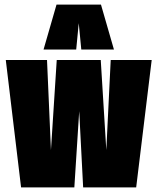

<svg xmlns="http://www.w3.org/2000/svg" viewBox="-20 -809 680 829"><path d="M71 0 5 -550H183L200 -161L225 -550H415L439 -161L458 -550H635L568 0H339L322 -329L301 0ZM168 -595 224 -789H416L472 -595H331L320 -709L309 -595Z"/></svg>

Font: Georama ExtraCondensed Black
Style: Regular
Weight: 900
Width: 2
Designer: Jean-Baptiste Levee
Foundry: Production Type
Version: Version 1.000